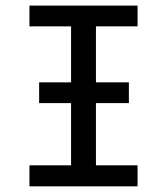

<svg xmlns="http://www.w3.org/2000/svg" viewBox="-20 -658 590 678"><path d="M231 -564.9H84V-638.2H465.8V-564.9H318.8V-74.2H465.8V0H84V-74.2H231ZM118.2 -367.2H435.1V-293.9H118.2Z"/></svg>

Font: Code New Roman
Style: Regular
Weight: 400
Monospace: yes
Designer: Sam Radian
Foundry: Code New Roman
Version: Version 2.00 November 29, 2014